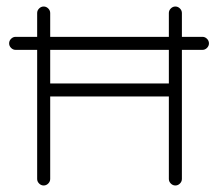

<svg xmlns="http://www.w3.org/2000/svg" viewBox="-20 -560 673 589"><path d="M601 -407H538V-11Q538 -3 532 3Q526 9 518 9Q510 9 504 3Q498 -3 498 -11V-264H134V-11Q134 -3 128 3Q122 9 114 9Q106 9 100 3Q94 -3 94 -11V-407H28Q20 -407 14 -413Q8 -419 8 -427Q8 -435 14 -441Q20 -447 28 -447H94V-520Q94 -528 100 -534Q106 -540 114 -540Q122 -540 128 -534Q134 -528 134 -520V-447H498V-520Q498 -528 504 -534Q510 -540 518 -540Q526 -540 532 -534Q538 -528 538 -520V-447H601Q609 -447 615 -441Q621 -435 621 -427Q621 -419 615 -413Q609 -407 601 -407ZM134 -407V-304H498V-407Z"/></svg>

Font: Hoogli Light
Style: Regular
Weight: 300
Designer: Anand Singh Naorem
Foundry: Brand New Type
Version: Version 1.00 b007